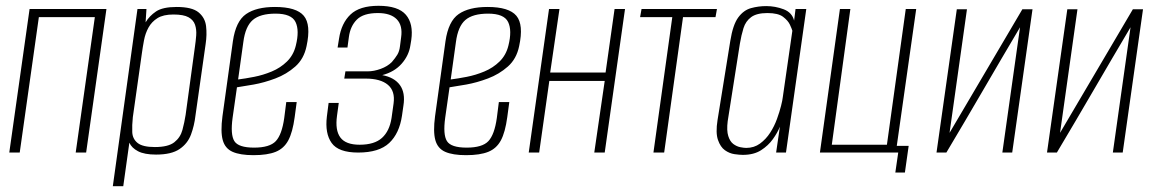

<svg xmlns="http://www.w3.org/2000/svg" viewBox="-20 -526 3986 662"><path d="M12 0 82 -495H347L277 0H241L307 -467H114L48 0Z M369 116 454 -495H485L482 -449Q495 -471 518 -486.5Q541 -502 589 -502Q642 -502 664.5 -483.5Q687 -465 690.5 -436Q694 -407 689 -374L654 -128Q650 -93 638.5 -62Q627 -31 599 -12Q571 7 518 7Q478 7 456 -4.5Q434 -16 426 -34L405 116ZM514 -19Q560 -19 581 -35.5Q602 -52 609 -78Q616 -104 620 -130L652 -364Q655 -384 656.5 -404Q658 -424 652.5 -440.5Q647 -457 630 -466.5Q613 -476 578 -476Q543 -476 523 -463.5Q503 -451 492 -431Q481 -411 476.5 -387Q472 -363 469 -341L438 -122Q435 -94 436 -70.5Q437 -47 454.5 -33Q472 -19 514 -19Z M854 9Q808 9 782 -2.5Q756 -14 748 -43Q740 -72 747 -125L783 -384Q793 -453 828.5 -477.5Q864 -502 928 -502Q1002 -502 1027.5 -471.5Q1053 -441 1037 -367Q1028 -323 998 -296.5Q968 -270 929.5 -255.5Q891 -241 854.5 -234.5Q818 -228 797 -225L782 -120Q774 -62 788 -39.5Q802 -17 856 -17Q910 -17 931 -39.5Q952 -62 960 -119L967 -174H1003L996 -122Q989 -70 974 -42Q959 -14 930.5 -2.5Q902 9 854 9ZM801 -252Q825 -255 856 -261Q887 -267 917 -279.5Q947 -292 969.5 -314Q992 -336 1000 -369Q1013 -421 999 -450Q985 -479 930 -479Q877 -479 851.5 -457Q826 -435 819 -381Z M1215 0Q1147 0 1123.5 -33Q1100 -66 1107 -124L1113 -171H1148L1142 -127Q1135 -77 1153.5 -52Q1172 -27 1220 -27Q1271 -27 1297 -50.5Q1323 -74 1330 -119L1337 -169Q1343 -212 1317.5 -233.5Q1292 -255 1241 -255H1167L1171 -280H1248Q1269 -280 1292.5 -288.5Q1316 -297 1331 -312Q1343 -326 1350 -337.5Q1357 -349 1359 -366L1363 -397Q1369 -438 1348 -459.5Q1327 -481 1283 -481Q1233 -481 1210.5 -458.5Q1188 -436 1183 -399L1178 -362H1144L1149 -393Q1157 -446 1188.5 -476Q1220 -506 1285 -506Q1353 -506 1379.5 -475Q1406 -444 1398 -388L1395 -370Q1390 -335 1365 -306.5Q1340 -278 1298 -267Q1340 -259 1359 -232.5Q1378 -206 1371 -162L1366 -127Q1357 -66 1322 -33Q1287 0 1215 0Z M1587 9Q1541 9 1515 -2.5Q1489 -14 1481 -43Q1473 -72 1480 -125L1516 -384Q1526 -453 1561.5 -477.5Q1597 -502 1661 -502Q1735 -502 1760.5 -471.5Q1786 -441 1770 -367Q1761 -323 1731 -296.5Q1701 -270 1662.5 -255.5Q1624 -241 1587.5 -234.5Q1551 -228 1530 -225L1515 -120Q1507 -62 1521 -39.5Q1535 -17 1589 -17Q1643 -17 1664 -39.5Q1685 -62 1693 -119L1700 -174H1736L1729 -122Q1722 -70 1707 -42Q1692 -14 1663.5 -2.5Q1635 9 1587 9ZM1534 -252Q1558 -255 1589 -261Q1620 -267 1650 -279.5Q1680 -292 1702.5 -314Q1725 -336 1733 -369Q1746 -421 1732 -450Q1718 -479 1663 -479Q1610 -479 1584.5 -457Q1559 -435 1552 -381Z M1803 0 1873 -495H1909L1877 -276H2068L2099 -495H2135L2065 0H2029L2065 -247H1874L1839 0Z M2233 0 2298 -467H2187L2192 -495H2452L2447 -467H2335L2270 0Z M2541 8Q2530 8 2512.5 5.5Q2495 3 2479.5 -8Q2464 -19 2455.5 -43.5Q2447 -68 2454 -112L2498 -385Q2507 -441 2525.5 -466Q2544 -491 2569.5 -498Q2595 -505 2622 -505Q2653 -505 2682 -494Q2711 -483 2718 -455L2723 -495H2760L2690 0H2656L2669 -89Q2661 -69 2645 -46.5Q2629 -24 2604 -8Q2579 8 2541 8ZM2553 -16Q2580 -16 2600.5 -31Q2621 -46 2635.5 -68.5Q2650 -91 2659 -116Q2668 -141 2673 -161Q2678 -181 2679 -191L2712 -420Q2710 -427 2703.5 -441Q2697 -455 2680 -468Q2663 -481 2626 -481Q2589 -481 2570 -467Q2551 -453 2543.5 -429Q2536 -405 2531 -375L2489 -108Q2485 -76 2491 -57Q2497 -38 2508.5 -29.5Q2520 -21 2532.5 -18.5Q2545 -16 2553 -16Z M3067 69 3077 0H2807L2876 -495H2912L2848 -27H3038L3103 -495H3139L3072 -23H3113L3100 69Z M3209 0 3279 -494H3314L3254 -68L3505 -494H3540L3470 0H3436L3497 -432Q3433 -324 3370.5 -216.5Q3308 -109 3243 0Z M3590 0 3660 -494H3695L3635 -68L3886 -494H3921L3851 0H3817L3878 -432Q3814 -324 3751.5 -216.5Q3689 -109 3624 0Z"/></svg>

Font: Alumni Sans ExtraLight
Style: Italic
Weight: 250
Italic angle: -8°
Version: Version 1.016